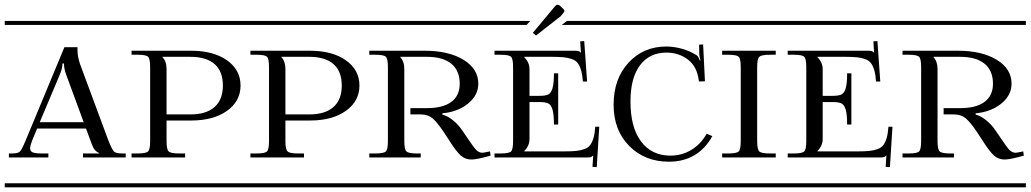

<svg xmlns="http://www.w3.org/2000/svg" viewBox="-29 -797 4385 817"><path d="M8.8 -127V-144H21Q47.4 -144 55.4 -151.9Q63.5 -159.7 79.1 -196.8L245.1 -596.2H300.8V-590.8V-582Q300.8 -557.6 311 -525.9L433.1 -196.8Q447.8 -160.2 456.3 -152.1Q464.8 -144 491.2 -144H505.9V-127H324.2V-144H393.1V-146Q372.1 -153.3 361.8 -183.1L336.9 -250H128.9L106.9 -196.8Q99.1 -175.8 99.1 -166Q99.1 -153.3 110.1 -148.7Q121.1 -144 148.9 -144H176.8V-127ZM327.1 -276.9 252 -481Q243.2 -505.4 243.2 -526.9H236.8Q236.8 -506.8 226.1 -481L140.1 -276.9ZM-8.8 -708H523.9V-690.9H-8.8ZM-8.8 -17.1H523.9V0H-8.8Z M504.9 -708H1029.8V-690.9H504.9ZM504.9 -17.1H1029.8V0H504.9ZM662.6 -555.2V-553.2Q679.7 -536.1 679.7 -502.9V-310.1H780.8Q848.6 -310.1 884 -341.6Q919.4 -373 919.4 -433.1Q919.4 -493.2 884.3 -524.2Q849.1 -555.2 780.8 -555.2ZM530.8 -581.1H784.7Q879.4 -581.1 937 -540.3Q994.6 -499.5 994.6 -433.1Q994.6 -366.2 936.8 -325.2Q878.9 -284.2 784.7 -284.2H679.7V-196.8Q679.7 -161.6 688.7 -152.8Q697.8 -144 732.9 -144H758.8V-127H530.8V-144H557.6Q592.8 -144 601.3 -152.8Q609.9 -161.6 609.9 -196.8V-511.2Q609.9 -546.4 601.3 -555.2Q592.8 -564 557.6 -564H530.8Z M1010.7 -708H1535.6V-690.9H1010.7ZM1010.7 -17.1H1535.6V0H1010.7ZM1168.5 -555.2V-553.2Q1185.5 -536.1 1185.5 -502.9V-310.1H1286.6Q1354.5 -310.1 1389.9 -341.6Q1425.3 -373 1425.3 -433.1Q1425.3 -493.2 1390.1 -524.2Q1355 -555.2 1286.6 -555.2ZM1036.6 -581.1H1290.5Q1385.3 -581.1 1442.9 -540.3Q1500.5 -499.5 1500.5 -433.1Q1500.5 -366.2 1442.6 -325.2Q1384.8 -284.2 1290.5 -284.2H1185.5V-196.8Q1185.5 -161.6 1194.6 -152.8Q1203.6 -144 1238.8 -144H1264.6V-127H1036.6V-144H1063.5Q1098.6 -144 1107.2 -152.8Q1115.7 -161.6 1115.7 -196.8V-511.2Q1115.7 -546.4 1107.2 -555.2Q1098.6 -564 1063.5 -564H1036.6Z M1542.5 -581.1H1778.3Q1880.4 -581.1 1943.4 -542.5Q2006.3 -503.9 2006.3 -440.9Q2006.3 -391.6 1962.6 -356.2Q1918.9 -320.8 1853.5 -314.9V-309.1Q1874 -304.7 1897.9 -285.6Q1921.9 -266.6 1938.5 -241.2L1954.6 -217.8Q1987.3 -168.5 1997.6 -158.7Q2009.8 -147 2023.4 -147Q2024.9 -147 2027.3 -147.5Q2029.8 -147.9 2031.2 -147.9L2056.2 -152.8L2058.6 -134.8Q2000.5 -118.2 1976.6 -118.2Q1951.2 -118.2 1932.1 -134.8Q1913.1 -151.4 1884.3 -196.8L1859.4 -234.9Q1831.5 -276.4 1811.8 -293.2Q1792 -310.1 1761.2 -310.1H1717.3V-336.9H1787.6Q1856 -336.9 1891.6 -363.5Q1927.2 -390.1 1927.2 -440.9Q1927.2 -496.6 1891.4 -525.9Q1855.5 -555.2 1787.6 -555.2H1674.3V-553.2Q1691.4 -536.1 1691.4 -502.9V-196.8Q1691.4 -161.6 1700.4 -152.8Q1709.5 -144 1744.6 -144H1761.2V-127H1542.5V-144H1569.3Q1604.5 -144 1613 -152.8Q1621.6 -161.6 1621.6 -196.8V-511.2Q1621.6 -546.4 1613 -555.2Q1604.5 -564 1569.3 -564H1542.5ZM1516.6 -708H2067.4V-690.9H1516.6ZM1516.6 -17.1H2067.4V0H1516.6Z M2267.1 -362.8H2224.1V-205.1Q2224.1 -176.8 2202.1 -154.8V-152.8H2373Q2403.8 -152.8 2422.6 -154.8Q2441.4 -156.7 2457.8 -162.6Q2474.1 -168.5 2482.7 -180.2Q2491.2 -191.9 2496.6 -210.4Q2502 -229 2503.9 -257.8H2521L2510.3 -85.9L2492.2 -86.9L2495.1 -134.8H2494.1Q2489.3 -129.9 2484.4 -128.4Q2479.5 -127 2467.3 -127H2075.2V-144H2102.1Q2137.2 -144 2145.8 -152.8Q2154.3 -161.6 2154.3 -196.8V-511.2Q2154.3 -546.4 2145.8 -555.2Q2137.2 -564 2102.1 -564H2075.2V-581.1H2416Q2428.2 -581.1 2432.4 -579.8Q2436.5 -578.6 2441.9 -573.2H2442.9L2439.9 -621.1L2457 -622.1L2469.2 -450.2H2451.2Q2449.2 -479 2443.8 -497.6Q2438.5 -516.1 2429.9 -527.8Q2421.4 -539.6 2405 -545.4Q2388.7 -551.3 2369.9 -553.2Q2351.1 -555.2 2320.3 -555.2H2202.1V-553.2Q2224.1 -531.2 2224.1 -502.9V-389.2H2267.1Q2292 -389.2 2304 -395Q2315.9 -400.9 2322 -421.4Q2328.1 -441.9 2328.1 -484.9H2346.2V-267.1H2328.1Q2328.1 -310.1 2322 -330.6Q2315.9 -351.1 2304 -356.9Q2292 -362.8 2267.1 -362.8ZM2352.1 -773.9 2367.2 -759.8Q2373 -753.9 2373 -751Q2373 -749 2369.1 -743.2L2356.9 -728L2252 -646L2238.3 -657.2L2334 -772Q2338.9 -776.9 2343.3 -776.9Q2347.7 -776.9 2352.1 -773.9ZM2556.2 0H2049.3V-17.1H2556.2ZM2556.2 -708V-690.9H2361.3L2383.3 -708ZM2049.3 -708H2227.1L2211.9 -690.9H2049.3Z M2538.1 -708H3037.1V-690.9H2538.1ZM2538.1 -17.1H3037.1V0H2538.1ZM3002 -217.8Q2973.1 -164.6 2926.3 -136.7Q2879.4 -108.9 2817.9 -108.9Q2714.8 -108.9 2648.4 -176Q2582 -243.2 2582 -351.1Q2582 -461.4 2645.5 -530.3Q2709 -599.1 2806.6 -599.1Q2838.4 -599.1 2873 -589.4Q2907.7 -579.6 2935.1 -562Q2943.8 -555.7 2948.7 -539.1L2951.7 -540Q2946.8 -557.1 2946.8 -564.9L2945.8 -606.9L2962.9 -607.9L2970.7 -451.2L2945.8 -450.2L2944.8 -452.1Q2938 -512.7 2898.9 -543Q2859.9 -573.2 2806.6 -573.2Q2734.9 -573.2 2694.3 -519.3Q2653.8 -465.3 2653.8 -365.2Q2653.8 -254.9 2699 -194.8Q2744.1 -134.8 2823.7 -134.8Q2872.6 -134.8 2912.8 -159.2Q2953.1 -183.6 2978 -228Z M3018.1 -708H3314.9V-690.9H3018.1ZM3018.1 -17.1H3314.9V0H3018.1ZM3043.9 -127V-144H3070.8Q3106 -144 3114.5 -152.8Q3123 -161.6 3123 -196.8V-511.2Q3123 -546.4 3114.5 -555.2Q3106 -564 3070.8 -564H3043.9V-581.1H3272V-564H3246.1Q3210.9 -564 3201.9 -555.2Q3192.9 -546.4 3192.9 -511.2V-196.8Q3192.9 -161.6 3201.9 -152.8Q3210.9 -144 3246.1 -144H3272V-127Z M3322.8 -581.1H3663.6Q3675.8 -581.1 3679.9 -579.8Q3684.1 -578.6 3689.5 -573.2H3690.4L3687.5 -621.1L3704.6 -622.1L3716.8 -450.2H3698.7Q3696.8 -479 3691.4 -497.6Q3686 -516.1 3677.5 -527.8Q3668.9 -539.6 3652.6 -545.4Q3636.2 -551.3 3617.4 -553.2Q3598.6 -555.2 3567.9 -555.2H3449.7V-553.2Q3471.7 -531.2 3471.7 -502.9V-389.2H3514.6Q3539.6 -389.2 3551.5 -395Q3563.5 -400.9 3569.6 -421.4Q3575.7 -441.9 3575.7 -484.9H3593.8V-267.1H3575.7Q3575.7 -310.1 3569.6 -330.6Q3563.5 -351.1 3551.5 -356.9Q3539.6 -362.8 3514.6 -362.8H3471.7V-205.1Q3471.7 -176.8 3449.7 -154.8V-152.8H3620.6Q3651.4 -152.8 3670.2 -154.8Q3689 -156.7 3705.3 -162.6Q3721.7 -168.5 3730.2 -180.2Q3738.8 -191.9 3744.1 -210.4Q3749.5 -229 3751.5 -257.8H3768.6L3757.8 -85.9L3739.7 -86.9L3742.7 -134.8H3741.7Q3736.8 -129.9 3731.9 -128.4Q3727.1 -127 3714.8 -127H3322.8V-144H3349.6Q3384.8 -144 3393.3 -152.8Q3401.9 -161.6 3401.9 -196.8V-511.2Q3401.9 -546.4 3393.3 -555.2Q3384.8 -564 3349.6 -564H3322.8ZM3296.9 -708H3803.7V-690.9H3296.9ZM3296.9 -17.1H3803.7V0H3296.9Z M3811.5 -581.1H4047.4Q4149.4 -581.1 4212.4 -542.5Q4275.4 -503.9 4275.4 -440.9Q4275.4 -391.6 4231.7 -356.2Q4188 -320.8 4122.6 -314.9V-309.1Q4143.1 -304.7 4167 -285.6Q4190.9 -266.6 4207.5 -241.2L4223.6 -217.8Q4256.3 -168.5 4266.6 -158.7Q4278.8 -147 4292.5 -147Q4293.9 -147 4296.4 -147.5Q4298.8 -147.9 4300.3 -147.9L4325.2 -152.8L4327.6 -134.8Q4269.5 -118.2 4245.6 -118.2Q4220.2 -118.2 4201.2 -134.8Q4182.1 -151.4 4153.3 -196.8L4128.4 -234.9Q4100.6 -276.4 4080.8 -293.2Q4061 -310.1 4030.3 -310.1H3986.3V-336.9H4056.6Q4125 -336.9 4160.6 -363.5Q4196.3 -390.1 4196.3 -440.9Q4196.3 -496.6 4160.4 -525.9Q4124.5 -555.2 4056.6 -555.2H3943.4V-553.2Q3960.4 -536.1 3960.4 -502.9V-196.8Q3960.4 -161.6 3969.5 -152.8Q3978.5 -144 4013.7 -144H4030.3V-127H3811.5V-144H3838.4Q3873.5 -144 3882.1 -152.8Q3890.6 -161.6 3890.6 -196.8V-511.2Q3890.6 -546.4 3882.1 -555.2Q3873.5 -564 3838.4 -564H3811.5ZM3785.6 -708H4336.4V-690.9H3785.6ZM3785.6 -17.1H4336.4V0H3785.6Z"/></svg>

Font: FoglihtenFr01
Style: Regular
Weight: 500
Version: Version 0.68